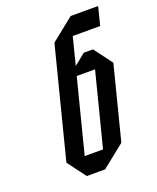

<svg xmlns="http://www.w3.org/2000/svg" viewBox="-127 -744 673 821"><g transform="rotate(-20 209.5 -333.5)"><path d="M125 0 62.5 -83.3 190 -583.3 294.2 -666.7H419.2L398.3 -583.3H273.3L241.7 -458.3L293.3 -500H335L397.5 -416.7L312.5 -83.3L208.3 0ZM145.8 -83.3H229.2L314.2 -416.7H230.8Z"/></g></svg>

Font: Yulong
Style: Italic
Weight: 400
Italic angle: -14.25°
Designer: GGBotNet
Foundry: f0n7.com
Version: 1.00